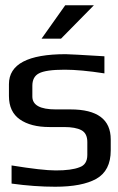

<svg xmlns="http://www.w3.org/2000/svg" viewBox="-20 -700 450 730"><path d="M168 -217Q97 -217 55.5 -246Q14 -275 14 -335V-380Q14 -494 230 -494Q246 -494 377 -486V-421Q287 -435 226 -435Q154 -435 128 -421Q103 -408 103 -374V-333Q103 -284 192 -284H248Q401 -284 401 -170V-128Q401 -51 346 -20Q292 10 190 10Q111 10 24 -2V-71Q141 -52 192 -52Q252 -52 282 -64Q312 -74 312 -111V-160Q312 -193 289.5 -205Q267 -217 223 -217ZM337 -680 212 -553H138L228 -680Z"/></svg>

Font: Gamestation Display
Style: Regular
Weight: 400
Designer: Jonas Hecksher
Foundry: Jonas Hecksher, Playtypeª, e-types AS
Version: Version 1.003